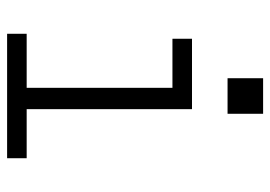

<svg xmlns="http://www.w3.org/2000/svg" viewBox="-130 -630 760 540"><g transform="rotate(90 250.0 -360.0)"><path d="M75 0V-55H227V-465H89V-520H287V-55H425V0ZM300 -620H200V-720H300Z"/></g></svg>

Font: Iosevka SS04 Light
Style: Regular
Weight: 300
Monospace: yes
Designer: Belleve Invis
Foundry: Belleve Invis
Version: Version 19.0.0; ttfautohint (v1.8.4)